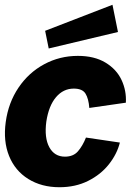

<svg xmlns="http://www.w3.org/2000/svg" viewBox="-20 -774 571 804"><path d="M507 -344 354 -322Q351 -361 338 -382Q325 -403 289 -403Q245 -403 214.5 -367Q184 -331 174 -265Q165 -197 186.5 -157.5Q208 -118 252 -118Q287 -118 306.5 -140.5Q326 -163 340 -198L482 -177Q470 -129 436 -86Q402 -43 349 -16.5Q296 10 229 10Q154 10 98.5 -24.5Q43 -59 18 -121Q-7 -183 4 -263Q15 -344 57.5 -407Q100 -470 165 -505Q230 -540 306 -540Q375 -540 421.5 -512Q468 -484 489 -439Q510 -394 507 -344ZM474 -640 184 -571 169 -645 451 -754Z"/></svg>

Font: Morrison ExtraBold
Style: Regular
Weight: 800
Designer: Pablo Impallari, Rodrigo Fuenzalida (Modified by Dan O. Williams)
Version: Version 0.03;June 6, 2019;FontCreator 11.5.0.2425 64-bit; tt